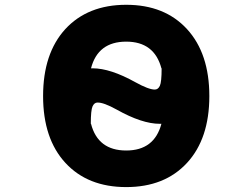

<svg xmlns="http://www.w3.org/2000/svg" viewBox="-20 -762 1040 794"><path d="M356.4 -250Q384.8 -139.6 502 -139.6Q618.2 -139.6 647.5 -250Q642.6 -250 640.6 -250Q567.4 -250 462.9 -308.6Q408.2 -338.9 382.8 -337.9Q370.1 -337.9 362.8 -322.3Q355.5 -306.6 355.5 -250ZM250 -641.6Q342.8 -742.2 502 -742.2Q661.1 -742.2 753.4 -641.6Q845.7 -541 845.7 -364.7Q845.7 -188.5 753.4 -88.4Q661.1 11.7 502 11.7Q342.8 11.7 250.5 -88.4Q158.2 -188.5 158.2 -364.7Q158.2 -541 250 -641.6ZM356.4 -479.5Q361.3 -479.5 363.3 -479.5Q436.5 -479.5 540 -421.9Q594.7 -391.6 620.1 -391.6Q633.8 -391.6 641.1 -407.2Q648.4 -422.9 648.4 -479.5H647.5Q618.2 -589.8 502 -589.8Q384.8 -589.8 356.4 -479.5Z"/></svg>

Font: Gen Shin Gothic Monospace Heavy
Style: Bold
Weight: 800
Designer: [Source Han Sans]
Ryoko NISHIZUKA  (kana & ideographs); Paul D. Hunt (Latin, Greek & Cyrillic); Wenlong ZHANG  (bopomofo
Version: Version 1.002.20150607